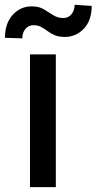

<svg xmlns="http://www.w3.org/2000/svg" viewBox="-27 -769 397 789"><path d="M64.6 -611.5 -6.7 -613.6Q-6.7 -672.6 25 -707.7Q56.8 -742.9 103.7 -742.9Q132.8 -742.9 152.9 -731Q172.9 -719.1 191.2 -707Q209.5 -695 233.3 -695Q253.9 -695 266.7 -710.6Q279.5 -726.2 279.8 -749.3L349.8 -744.7Q349.8 -685.4 317.8 -651.5Q285.9 -617.5 239.3 -617.2Q214.1 -617.2 197.6 -624.5Q181.1 -631.7 168.3 -641.3Q155.5 -650.9 142 -658.2Q128.6 -665.5 109.7 -665.5Q90.2 -665.5 77.4 -650Q64.6 -634.6 64.6 -611.5ZM96.2 0V-545.5H202.4V0Z"/></svg>

Font: Inter UI Medium
Style: Regular
Weight: 500
Designer: Rasmus Andersson
Foundry: rsms
Version: 3.2;8d6f07862